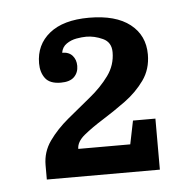

<svg xmlns="http://www.w3.org/2000/svg" viewBox="-35 -766 410 401"><g transform="rotate(-5 169.5 -565.5)"><path d="M119 -459H228L238 -508H285V-401H48V-431Q48 -459 64 -481.5Q80 -504 104 -524Q128 -544 152 -563.5Q176 -583 192 -605Q208 -627 208 -654Q208 -675 190.5 -683Q173 -691 156 -691Q147 -691 135.5 -689Q124 -687 114.5 -680.5Q105 -674 103 -662Q117 -662 124.5 -653.5Q132 -645 132 -632Q132 -618 123 -609Q114 -600 95 -600Q72 -600 62.5 -612.5Q53 -625 53 -644Q53 -683 82 -706.5Q111 -730 165 -730Q221 -730 251 -706.5Q281 -683 281 -643Q281 -612 264.5 -589Q248 -566 224 -548.5Q200 -531 176 -516Q152 -501 135.5 -487.5Q119 -474 119 -459Z"/></g></svg>

Font: Domine SemiBold
Style: Regular
Weight: 600
Designer: Pablo Impallari, Rodrigo Fuenzalida, Brenda Gallo
Foundry: Pablo Impallari, Rodrigo Fuenzalida, Brenda Gallo
Version: Version 2.000